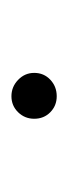

<svg xmlns="http://www.w3.org/2000/svg" viewBox="86 -524 118 329"><g transform="rotate(-90 144.5 -360.0)"><path d="M143.6 -321.3Q127.4 -321.3 116.2 -332.3Q105 -343.3 105 -359.9Q105 -376 116.2 -387.5Q127.4 -398.9 143.6 -398.9Q159.7 -398.9 171.6 -387.5Q183.6 -376 183.6 -359.9Q183.6 -343.3 171.9 -332.3Q160.2 -321.3 143.6 -321.3Z"/></g></svg>

Font: Now Alt Light
Style: Regular
Weight: 300
Designer: Alfredo Marco Pradil
Foundry: Alfredo Marco Pradil
Version: Version 1.002;PS 001.002;hotconv 1.0.88;makeotf.lib2.5.64775